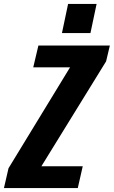

<svg xmlns="http://www.w3.org/2000/svg" viewBox="-37 -950 575 970"><path d="M-17 0 6 -100 328 -628 352 -610H131L157 -720H518L499 -640L161 -92L136 -110H381L356 0ZM276 -783 307 -930H451L420 -783Z"/></svg>

Font: Instrument Sans Condensed
Style: Bold Italic
Weight: 700
Width: 3
Italic angle: -13°
Designer: Rodrigo Fuenzalida
Foundry: fragTYPE
Version: Version 1.000;gftools[0.9.28]